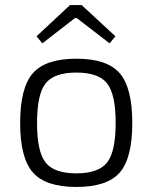

<svg xmlns="http://www.w3.org/2000/svg" viewBox="-20 -730 605 762"><path d="M438 -586 415 -558 285 -658H277L148 -558L125 -586L258 -710H304ZM60 -242Q60 -382 110.5 -439.5Q161 -497 283 -497Q405 -497 455 -439.5Q505 -382 505 -242Q505 -102 455 -45Q405 12 283 12Q161 12 110.5 -45.5Q60 -103 60 -242ZM405 -399Q371 -442 283 -442Q195 -442 161 -399Q127 -356 127 -242Q127 -128 161 -85Q195 -42 283 -42Q371 -42 405 -85Q439 -128 439 -242Q439 -356 405 -399Z"/></svg>

Font: Exo 2.0 Light
Style: Regular
Weight: 300
Designer: Natanael Gama
Version: Version 1.001;PS 001.001;hotconv 1.0.70;makeotf.lib2.5.58329